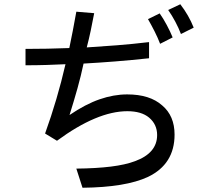

<svg xmlns="http://www.w3.org/2000/svg" viewBox="-20 -795 960 903"><path d="M100 -565Q152 -565 202 -566Q252 -567 306 -569Q314 -607 322.5 -651Q331 -695 339 -740L423 -733Q415 -690 406.5 -650Q398 -610 388 -572Q454 -576 529.5 -582Q605 -588 681 -597V-521Q597 -512 521 -506Q445 -500 373 -496Q361 -439 344.5 -380Q328 -321 307 -254Q382 -305 448.5 -328Q515 -351 578 -351Q685 -351 743 -299Q801 -250 801 -162Q801 -23 676 37Q571 86 368 88L339 -2Q433 -3 501.5 -11.5Q570 -20 615 -37Q719 -75 719 -160Q719 -210 681 -242Q645 -272 579 -272Q437 -272 248 -133L192 -167Q250 -328 288 -493Q249 -491 200 -489.5Q151 -488 100 -488ZM731 -732Q748 -708 764.5 -677Q781 -646 792 -619L733 -589Q722 -618 706.5 -648.5Q691 -679 676 -705ZM828 -775Q868 -723 891 -665L831 -635Q820 -664 804.5 -693Q789 -722 771 -748Z"/></svg>

Font: BM YEONSUNG
Style: Regular
Weight: 400
Designer: Bongjin Kim; Myungsoo Han; Jaehyun Keum; Jihee Min; Dokyung Lee; Chorong Kim; Jooyeon Kang; Sang-a Kim;
Foundry: Sandoll Communications Inc.
Version: Version 1.000;PS 1;hotconv 16.6.51;makeotf.lib2.5.65220